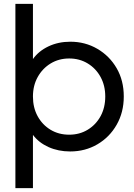

<svg xmlns="http://www.w3.org/2000/svg" viewBox="-20 -765 686 985"><path d="M59 200V-745H149V-462Q178 -503 228.5 -527Q279 -551 341 -551Q417 -551 479.5 -514.5Q542 -478 578.5 -415Q615 -352 615 -270Q615 -189 578.5 -125Q542 -61 479.5 -24.5Q417 12 340 12Q279 12 229 -10.5Q179 -33 149 -73V200ZM335 -74Q388 -74 430 -99.5Q472 -125 496 -169Q520 -213 520 -270Q520 -326 496 -370Q472 -414 430 -439.5Q388 -465 335 -465Q282 -465 240 -439.5Q198 -414 173.5 -370Q149 -326 149 -270Q149 -213 173 -169Q197 -125 239 -99.5Q281 -74 335 -74Z"/></svg>

Font: Plus Jakarta Text
Style: Regular
Weight: 400
Designer: Gumpita Rahayu
Foundry: Tokotype Studio
Version: Version 1.000